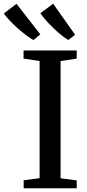

<svg xmlns="http://www.w3.org/2000/svg" viewBox="-92 -1015 468 1035"><path d="M121.5 -54.5V-686L35 -699V-743H321.5V-699L234.5 -686V-54L321.5 -42.5V0H35.5V-43ZM87.5 -799.5Q70 -809.5 48 -826Q26 -842.5 3.5 -862.5Q-19 -882.5 -38.8 -903.2Q-58.5 -924 -71.5 -942.5L-3 -994.5L125.5 -829.5L88.5 -799.5ZM275.5 -799.5Q252 -813.5 223.8 -838Q195.5 -862.5 169.2 -890.5Q143 -918.5 125.5 -943.5L194.5 -995L313 -827.5L276.5 -799.5Z"/></svg>

Font: Merriweather 48pt Medium
Style: Regular
Weight: 500
Version: Version 2.100